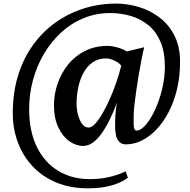

<svg xmlns="http://www.w3.org/2000/svg" viewBox="-20 -774 1032 1044"><path d="M49.5 -158Q49.5 -271 78.5 -364.2Q107.5 -457.5 160 -530Q212.5 -602.5 283.2 -652.5Q354 -702.5 437.5 -728.5Q521 -754.5 611.5 -754.5Q673 -754.5 734.8 -736Q796.5 -717.5 847.2 -679Q898 -640.5 928.5 -580.5Q959 -520.5 959 -437.5Q959 -359.5 943 -291.2Q927 -223 898.5 -167.5Q870 -112 832.5 -72Q795 -32 752.2 -10.5Q709.5 11 665 11Q642.5 11 629.5 -1.8Q616.5 -14.5 611.2 -36.2Q606 -58 606 -86.5Q606 -98 606.2 -119.5Q606.5 -141 609 -167Q611.5 -193 617 -217.5Q598 -167.5 577 -124.5Q556 -81.5 533 -49Q510 -16.5 484.8 1.5Q459.5 19.5 432 19.5Q393.5 19.5 357 -6.2Q320.5 -32 297 -81.5Q273.5 -131 273.5 -203.5Q273.5 -261 292.8 -318Q312 -375 349.2 -421.8Q386.5 -468.5 441.2 -496.5Q496 -524.5 566.5 -524.5Q580.5 -524.5 599.2 -520.8Q618 -517 636.5 -510.2Q655 -503.5 669 -494.5L764 -517Q757 -489 749 -448.5Q741 -408 733.5 -362.5Q726 -317 719.8 -272.8Q713.5 -228.5 709.5 -192Q706.5 -155.5 706.5 -133.5Q706.5 -111.5 707 -97Q707 -78.5 711.5 -71.2Q716 -64 721.5 -64Q745.5 -64 772.5 -95Q799.5 -126 823 -177Q846.5 -228 861.5 -289.5Q876.5 -351 876.5 -411.5Q876.5 -491.5 852.5 -547.2Q828.5 -603 786.8 -637.2Q745 -671.5 691.5 -687.2Q638 -703 580 -703Q501.5 -703 433.5 -674.8Q365.5 -646.5 311.2 -596.2Q257 -546 218.2 -479.8Q179.5 -413.5 159 -337.5Q138.5 -261.5 138.5 -182Q138.5 -59.5 180.8 25.8Q223 111 297.5 155.5Q372 200 468 200Q515 200 553.2 192.8Q591.5 185.5 619.2 175.8Q647 166 663 157.5L675.5 192.5Q641.5 218.5 586.5 234.2Q531.5 250 458.5 250Q363 250 287.2 218.8Q211.5 187.5 158.5 131.5Q105.5 75.5 77.5 1.2Q49.5 -73 49.5 -158ZM396.5 -211Q396.5 -178.5 404.5 -148.5Q412.5 -118.5 427 -99.5Q441.5 -80.5 462 -80.5Q478 -80.5 497.2 -101Q516.5 -121.5 537 -156.8Q557.5 -192 577 -235.8Q596.5 -279.5 612.5 -326Q628.5 -372.5 639 -416Q633 -426.5 618.2 -435.8Q603.5 -445 586.8 -450.8Q570 -456.5 557 -456.5Q515.5 -456.5 485 -435.8Q454.5 -415 435 -380Q415.5 -345 406 -301Q396.5 -257 396.5 -211Z"/></svg>

Font: Merriweather 24pt ExtraBold
Style: Italic
Weight: 800
Italic angle: -7.8°
Version: Version 2.101